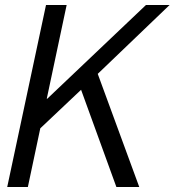

<svg xmlns="http://www.w3.org/2000/svg" viewBox="-20 -752 702 772"><path d="M540 0H448L306 -391L142 -236L92 0H9L165 -732H248L168 -355H170L567 -732H662L373 -455Z"/></svg>

Font: l_WÎeÑOS 300W
Style: Regular
Weight: 300
Designer: R?O
Version: Version 2.00 June 21, 2023